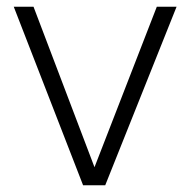

<svg xmlns="http://www.w3.org/2000/svg" viewBox="-20 -553 568 573"><path d="M21 -533H80L262 -54L448 -533H507L294 0H228Z"/></svg>

Font: Exo Light
Style: Regular
Weight: 300
Designer: Natanael Gama
Foundry: Natanael Gama
Version: Version 1.500; ttfautohint (v1.6)